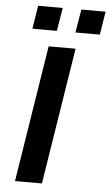

<svg xmlns="http://www.w3.org/2000/svg" viewBox="-60 -947 565 987"><g transform="rotate(5 222.0 -454.0)"><path d="M56 0 168 -705H307L195 0ZM299 -788 319 -908H444L425 -788ZM77 -788 96 -908H223L203 -788Z"/></g></svg>

Font: Nunito Sans 10pt SemiExpanded
Style: Bold Italic
Weight: 700
Width: 6
Italic angle: -9°
Designer: Vernon Adams
Foundry: Vernon Adams
Version: Version 3.101;gftools[0.9.27]